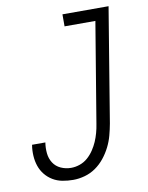

<svg xmlns="http://www.w3.org/2000/svg" viewBox="-84 -796 668 865"><g transform="rotate(-10 250.0 -363.5)"><path d="M181 8Q156 8 132 3.5Q108 -1 88 -13Q68 -25 53.5 -43Q39 -61 31.5 -83Q24 -105 22.5 -130Q21 -155 25 -179Q25 -179 25 -179Q25 -179 25 -180Q25 -180 25 -180Q25 -180 25 -180H86Q82 -155 84.5 -130.5Q87 -106 99.5 -86.5Q112 -67 134 -57Q156 -47 181 -47Q201 -47 221 -54Q241 -61 257 -75Q273 -89 285 -107Q297 -125 305 -143.5Q313 -162 318.5 -182Q324 -202 327 -222L403 -680H262V-735H473L387 -213Q382 -186 375 -160Q368 -134 355.5 -109Q343 -84 325 -61.5Q307 -39 284 -23Q261 -7 234 0.5Q207 8 181 8Z"/></g></svg>

Font: Iosevka Curly Slab LtObl
Style: Regular
Weight: 300
Italic angle: -9°
Monospace: yes
Designer: Belleve Invis
Foundry: Belleve Invis
Version: Version 11.0.0; ttfautohint (v1.8.3)